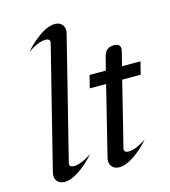

<svg xmlns="http://www.w3.org/2000/svg" viewBox="-113 -847 837 943"><g transform="rotate(-15 306.0 -375.0)"><path d="M53 -39Q53 -48 56 -58L208 -666Q210 -672 210 -677Q210 -693 188 -693Q153 -693 97 -656Q138 -702 179 -729Q220 -756 252 -756Q273 -756 286 -744Q299 -732 299 -711Q299 -703 296 -692L144 -84Q142 -78 142 -73Q142 -57 164 -57Q199 -57 255 -94Q214 -48 173 -21Q132 6 100 6Q79 6 66 -6Q53 -18 53 -39Z M422 -84Q420 -78 420 -73Q420 -57 442 -57Q477 -57 533 -94Q492 -48 451 -21Q410 6 378 6Q357 6 344 -6Q331 -18 331 -39Q331 -48 334 -58L420 -406H337L353 -470H436L454 -541Q459 -560 472 -570Q485 -580 505 -580Q538 -580 538 -554Q538 -551 536 -541L518 -470H612L596 -406H502Z"/></g></svg>

Font: Srisakdi
Style: Bold
Weight: 700
Designer: Cadson Demak Co.,Ltd.
Foundry: Cadson Demak Co.,Ltd.
Version: Version 1.000